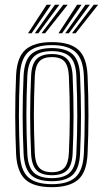

<svg xmlns="http://www.w3.org/2000/svg" viewBox="-20 -786 440 814"><path d="M200 7.5Q122 7.5 87 -25.4Q52 -58.2 48.2 -133Q44.8 -212.8 44.5 -294.8Q44.2 -376.8 48.2 -466.8Q52 -544.5 88.8 -576Q125.5 -607.5 200 -607.5Q276.2 -607.5 312 -575.2Q347.8 -543 351.2 -466.2Q355 -381.5 355 -296.9Q355 -212.2 351.2 -133Q347.5 -55 310.6 -23.8Q273.8 7.5 200 7.5ZM200 -5.2Q267.8 -5.2 299.9 -34.5Q332 -63.8 335.5 -134Q339 -208 339.2 -291Q339.5 -374 335.5 -465.8Q332.2 -536.2 300 -565.5Q267.8 -594.8 200 -594.8Q131.8 -594.8 99.6 -565.2Q67.5 -535.8 64.2 -465.8Q60 -373 60.2 -293Q60.5 -213 64.2 -134Q67.2 -64.5 99.2 -34.9Q131.2 -5.2 200 -5.2ZM200 -17.8Q138.2 -17.8 110.6 -45.1Q83 -72.5 80 -134.8Q76.2 -216.5 76 -295.5Q75.8 -374.5 80 -464.8Q83 -529 111.6 -555.6Q140.2 -582.2 200 -582.2Q259.2 -582.2 288 -555.9Q316.8 -529.5 319.5 -465.2Q323.2 -380.5 323.4 -299.8Q323.5 -219 319.5 -134.8Q316.5 -71 288 -44.4Q259.5 -17.8 200 -17.8ZM200 -30.8Q252.8 -30.8 276.9 -55.1Q301 -79.5 303.8 -136Q307.5 -215.2 307.6 -293.5Q307.8 -371.8 303.8 -464Q301.2 -522.5 276 -545.9Q250.8 -569.2 200 -569.2Q146.2 -569.2 122.4 -544.6Q98.5 -520 95.8 -463.8Q92 -378.8 91.9 -300.6Q91.8 -222.5 95.8 -135.2Q98.5 -78.2 123.1 -54.5Q147.8 -30.8 200 -30.8ZM200 -43.2Q155.2 -43.2 134.6 -64.8Q114 -86.2 111.8 -135.2Q107.8 -221.5 107.8 -298.8Q107.8 -376 111.8 -463.5Q114 -514.5 135.1 -535.6Q156.2 -556.8 200 -556.8Q244.8 -556.8 265.2 -535.1Q285.8 -513.5 288 -463.2Q292 -369 291.8 -290.8Q291.5 -212.5 288 -136.5Q285.8 -86 265 -64.6Q244.2 -43.2 200 -43.2ZM200 -56Q236.5 -56 253.2 -74.9Q270 -93.8 272 -137Q275.8 -217.8 275.9 -293.2Q276 -368.8 272 -462.8Q270.2 -505.5 253.8 -524.8Q237.2 -544 200 -544Q163 -544 146.2 -525Q129.5 -506 127.5 -463.2Q123.8 -375.5 123.6 -299.5Q123.5 -223.5 127.5 -135.8Q129.5 -93.5 146.4 -74.8Q163.2 -56 200 -56ZM98.8 -645 177.8 -766H196.5L114 -645ZM127.5 -645 213 -766H231.8L142.5 -645ZM156 -645 248.2 -766H267L171.2 -645ZM228 -645 307 -766H325.8L243.2 -645ZM256.5 -645 342.2 -766H361L271.8 -645ZM285.2 -645 377.5 -766H396.2L300.5 -645Z"/></svg>

Font: Big Shoulders Inline Text
Style: Regular
Weight: 400
Designer: Patric King
Foundry: XO Type Co
Version: Version 1.000